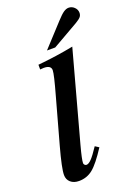

<svg xmlns="http://www.w3.org/2000/svg" viewBox="-168 -968 753 1046"><g transform="rotate(-20 208.5 -444.5)"><path d="M246.1 -140.1 268.1 -126Q217.3 -47.4 182.6 -19.3Q147.9 8.8 102.1 8.8Q71.8 8.8 53.5 -7.3Q35.2 -23.4 35.2 -49.8Q35.2 -88.4 67.9 -207L140.1 -467.8Q172.9 -584 172.9 -607.9Q172.9 -636.2 130.9 -636.2Q127 -636.2 109.9 -634.8V-662.1Q218.8 -672.4 316.9 -691.9L175.8 -173.8Q154.8 -96.2 154.8 -75.2Q154.8 -69.3 159.4 -64.7Q164.1 -60.1 169.9 -60.1Q182.6 -60.1 199.7 -77.9Q216.8 -95.7 246.1 -140.1ZM228 -719.2H180.2L299.8 -849.1Q325.2 -877 340.6 -887.5Q356 -897.9 370.1 -897.9Q388.7 -897.9 402.8 -884.3Q417 -870.6 417 -852.1Q417 -837.9 408.9 -828.4Q400.9 -818.8 377.9 -805.2Z"/></g></svg>

Font: Accordance
Style: Bold-Italic
Weight: 700
Italic angle: -11°
Version: Version 1.2 (build January 31, 2020) Miklal Software Solutio